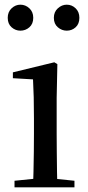

<svg xmlns="http://www.w3.org/2000/svg" viewBox="-20 -800 377 820"><path d="M67 -669Q46 -669 29.5 -683.5Q13 -698 13 -724Q13 -749 29.5 -764.5Q46 -780 67 -780Q89 -780 105.5 -764.5Q122 -749 122 -724Q122 -698 105.5 -683.5Q89 -669 67 -669ZM265 -669Q244 -669 227 -683.5Q210 -698 210 -724Q210 -749 227 -764.5Q244 -780 265 -780Q287 -780 303 -764.5Q319 -749 319 -724Q319 -698 303 -683.5Q287 -669 265 -669ZM42 0V-28L151 -39H191L298 -28V0ZM121 0Q122 -25 123 -66Q124 -107 124.5 -152Q125 -197 125 -230V-294Q125 -345 124 -384.5Q123 -424 121 -461L35 -466V-491L212 -534L225 -526L222 -382V-230Q222 -197 222.5 -152Q223 -107 223.5 -66Q224 -25 225 0Z"/></svg>

Font: Noto Serif SC ExtraLight Medium
Style: Regular
Weight: 500
Version: Version 2.002-H1;hotconv 1.1.0;makeotfexe 2.6.0